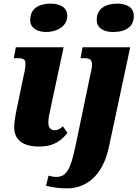

<svg xmlns="http://www.w3.org/2000/svg" viewBox="-20 -796 757 1056"><path d="M234 -620C293 -620 350 -651 350 -709C350 -758 306 -776 259 -776C201 -776 146 -754 146 -686C146 -641 186 -620 234 -620ZM601 -620C677 -620 716 -652 716 -709C716 -758 672 -776 625 -776C568 -776 512 -754 512 -686C512 -641 552 -620 601 -620ZM195 10C280 10 319 -26 351 -65L326 -101C308 -86 298 -80 279 -80C259 -80 246 -95 246 -120C246 -145 250 -164 260 -209L330 -536H67L56 -476H77C111 -476 120 -468 120 -445C120 -427 116 -402 109 -375L78 -225C62 -154 58 -118 58 -96C58 -26 107 10 195 10ZM354 240C444 238 544 183 580 8L696 -536H434L423 -476H443C478 -476 486 -465 486 -439C486 -422 481 -404 476 -381L395 8C367 141 344 177 288 177C276 177 256 173 247 170L233 226C273 235 301 240 354 240Z"/></svg>

Font: Noto Serif SemiCondensed Black
Style: Italic
Weight: 900
Width: 4
Italic angle: -12°
Designer: Monotype Design Team
Foundry: Monotype Imaging Inc.
Version: Version 2.014